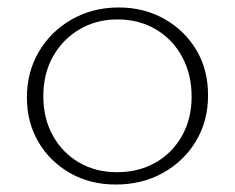

<svg xmlns="http://www.w3.org/2000/svg" viewBox="-20 -488 629 514"><path d="M290 6Q221 6 167 -25Q113 -56 82.5 -108.5Q52 -161 52 -227Q52 -295 84 -349.5Q116 -404 172 -436Q228 -468 298 -468Q366 -468 420.5 -437Q475 -406 506 -353.5Q537 -301 537 -233Q537 -164 504.5 -110Q472 -56 416 -25Q360 6 290 6ZM293 -27Q351 -27 396 -52.5Q441 -78 467 -124Q493 -170 493 -229Q493 -289 467.5 -336Q442 -383 397 -409.5Q352 -436 294 -436Q238 -436 193 -409.5Q148 -383 122 -337Q96 -291 96 -230Q96 -171 121.5 -125Q147 -79 191.5 -53Q236 -27 293 -27Z"/></svg>

Font: Ysabeau SC ExtraLight
Style: Regular
Weight: 250
Designer: Christian Thalmann (Catharsis Fonts)
Version: Version 2.001;gftools[0.9.30]; featfreeze: smcp